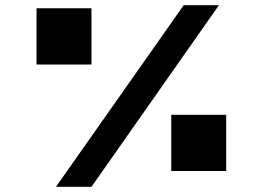

<svg xmlns="http://www.w3.org/2000/svg" viewBox="-20 -721 1053 741"><path d="M689 -701H825L333 0H196ZM641 -61V-278H853V-61ZM121 -472V-689H333V-472Z"/></svg>

Font: Alexandria ExtraBold
Style: Regular
Weight: 800
Designer: Mohamed Gaber
Foundry: Kief Type Foundry
Version: Version 5.100